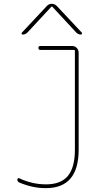

<svg xmlns="http://www.w3.org/2000/svg" viewBox="-20 -970 540 1000"><path d="M80.1 -19.5Q70.3 -24.4 70.3 -35.2Q70.3 -39.1 73.2 -41Q76.2 -43 79.1 -42Q147.5 -9.8 219.7 -9.8Q296.9 -9.8 333.5 -53.7Q370.1 -97.7 370.1 -190.4V-705.1Q370.1 -710 365.2 -710H190.4Q180.7 -710 180.2 -720.2Q179.7 -730.5 190.4 -730.5H355.5Q370.1 -730.5 379.9 -720.2Q389.6 -710 389.6 -695.3V-190.4Q389.6 9.8 219.7 9.8Q152.3 10.7 80.1 -19.5ZM98.6 -790Q94.7 -790 92.8 -793.5Q90.8 -796.9 93.8 -799.8L224.6 -939.5Q235.4 -950.2 249.5 -950.2Q263.7 -950.2 275.4 -939.5L406.2 -799.8Q408.2 -796.9 406.7 -793.5Q405.3 -790 401.4 -790Q388.7 -790 377.9 -799.8L252 -935.5H250H248L122.1 -799.8Q111.3 -790 98.6 -790Z"/></svg>

Font: Rounded-L Mgen+ 2m thin
Style: Regular
Weight: 100
Designer: [Source Han Sans]
Ryoko NISHIZUKA  (kana & ideographs); Paul D. Hunt (Latin, Greek & Cyrillic); Wenlong ZHANG  (bopomofo
Version: Version 1.059.20150602